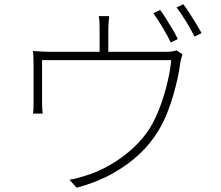

<svg xmlns="http://www.w3.org/2000/svg" viewBox="-20 -853 1040 904"><path d="M734 -806Q747 -789 762 -765Q777 -741 792 -716Q807 -691 817 -669L784 -653Q770 -683 746 -723Q722 -763 702 -791ZM843 -833Q857 -815 873 -790Q889 -765 904 -740.5Q919 -716 929 -697L896 -681Q879 -714 856 -752Q833 -790 811 -818ZM494 -777Q492 -761 491 -744Q490 -727 490 -716Q490 -705 490 -681.5Q490 -658 490 -633Q490 -608 490 -590H449Q449 -609 449 -634.5Q449 -660 449 -682.5Q449 -705 449 -716Q449 -727 448.5 -744Q448 -761 445 -777ZM839 -597Q837 -590 833.5 -578Q830 -566 828 -552Q825 -526 817 -488.5Q809 -451 796.5 -407Q784 -363 766.5 -319.5Q749 -276 726 -238Q691 -179 636.5 -127.5Q582 -76 508 -35Q434 6 341 31L307 -7Q325 -9 343.5 -14.5Q362 -20 380 -25Q438 -42 496 -75Q554 -108 604 -153.5Q654 -199 687 -252Q715 -299 736 -357Q757 -415 770 -472Q783 -529 786 -570H178Q178 -552 178 -523Q178 -494 178 -462Q178 -430 178 -403.5Q178 -377 178 -366Q178 -355 179 -340.5Q180 -326 181 -318H135Q137 -327 137.5 -341.5Q138 -356 138 -366Q138 -378 138 -402Q138 -426 138 -454Q138 -482 138 -506.5Q138 -531 138 -543Q138 -558 137.5 -578Q137 -598 135 -613Q153 -612 175 -610.5Q197 -609 221 -609H754Q779 -609 791.5 -611Q804 -613 811 -616Z"/></svg>

Font: Noto Sans JP ExtraLight
Style: Regular
Weight: 250
Designer: Ryoko NISHIZUKA  (kana, bopomofo & ideographs); Paul D. Hunt (Latin, Greek & Cyrillic); Sandoll Communications , Soo-you
Foundry: Adobe
Version: Version 2.004-H2;hotconv 1.0.118;makeotfexe 2.5.65603